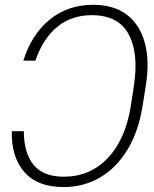

<svg xmlns="http://www.w3.org/2000/svg" viewBox="-20 -757 633 787"><path d="M28.3 -219.2H77.6Q78.1 -128.4 118.2 -80.6Q158.2 -32.7 241.2 -32.7Q349.1 -32.7 421.6 -108.9Q494.1 -185.1 516.1 -321.8L528.8 -405.3Q549.3 -538.1 507.3 -616.5Q465.3 -694.8 356 -694.8Q272.9 -694.8 214.4 -646.7Q155.8 -598.6 125 -508.3H75.7Q108.9 -615.2 183.3 -676.3Q257.8 -737.3 361.8 -737.3Q446.3 -737.3 499.8 -696.8Q553.2 -656.2 573.5 -581.8Q593.8 -507.3 577.6 -405.3L564.5 -322.8Q547.9 -218.3 502.7 -143.8Q457.5 -69.3 390.4 -29.8Q323.2 9.8 240.2 9.8Q133.8 9.8 79.8 -51.8Q25.9 -113.3 28.3 -219.2Z"/></svg>

Font: Inter Extra Light
Style: Italic
Weight: 200
Italic angle: -9.39999°
Designer: Rasmus Andersson
Foundry: rsms
Version: Version 4.000;git-3c8e0fc